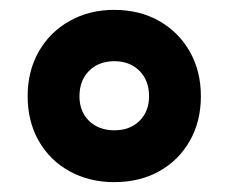

<svg xmlns="http://www.w3.org/2000/svg" viewBox="-20 -744 463 389"><path d="M211 -375Q161 -375 121 -397Q81 -419 58.5 -458.5Q36 -498 36 -549Q36 -600 58.5 -639.5Q81 -679 121 -701.5Q161 -724 211 -724Q263 -724 302.5 -701.5Q342 -679 364.5 -639.5Q387 -600 387 -549Q387 -498 364.5 -458.5Q342 -419 302.5 -397Q263 -375 211 -375ZM212 -480Q243 -480 262.5 -499Q282 -518 282 -549Q282 -581 262.5 -600.5Q243 -620 212 -620Q180 -620 160.5 -600.5Q141 -581 141 -549Q141 -518 160.5 -499Q180 -480 212 -480Z"/></svg>

Font: Noto Sans Hebrew Thin ExtraBold
Style: Regular
Weight: 800
Version: Version 3.001